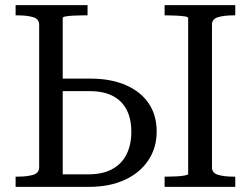

<svg xmlns="http://www.w3.org/2000/svg" viewBox="-20 -730 981 750"><path d="M715 -50V-660Q715 -664 701.5 -666Q688 -668 669 -669Q650 -670 632 -670H623V-710H899V-670H891Q856 -670 832 -663Q808 -656 808 -634V-76Q808 -54 832 -47Q856 -40 891 -40H899V0H623V-40H632Q650 -40 669 -41Q688 -42 701.5 -44.5Q715 -47 715 -50ZM327 0H41V-40H50Q85 -40 109 -47Q133 -54 133 -76V-634Q133 -656 109 -663Q85 -670 50 -670H41V-710H322V-670H302Q285 -670 267 -669Q249 -668 237 -666Q225 -664 225 -660V-49H325Q381 -49 418.5 -69.5Q456 -90 474.5 -127.5Q493 -165 493 -215Q493 -266 474.5 -301.5Q456 -337 420 -355.5Q384 -374 330 -374H191V-423H332Q413 -423 471.5 -397.5Q530 -372 561 -326Q592 -280 592 -216Q592 -153 559.5 -104Q527 -55 467.5 -27.5Q408 0 327 0Z"/></svg>

Font: Roboto Serif 72pt
Style: Regular
Weight: 400
Designer: Greg Gazdowicz
Foundry: Commercial Type
Version: Version 1.008